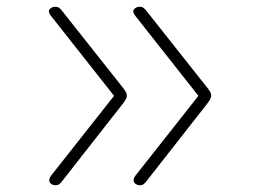

<svg xmlns="http://www.w3.org/2000/svg" viewBox="-20 -535 765 569"><path d="M145 14Q138 14 132.5 10.5Q127 7 126 1Q125 -5 131 -14L318 -251L131 -488Q121 -501 127.5 -508Q134 -515 144 -515Q151 -515 155.5 -511.5Q160 -508 163 -504L338 -283Q347 -272 351.5 -265Q356 -258 356 -251Q356 -246 351.5 -238.5Q347 -231 338 -220L164 2Q161 6 156.5 10Q152 14 145 14ZM395 14Q388 14 382.5 10.5Q377 7 376 1Q375 -5 381 -14L568 -251L381 -488Q371 -501 377.5 -508Q384 -515 394 -515Q401 -515 405.5 -511.5Q410 -508 413 -504L588 -283Q597 -272 601.5 -265Q606 -258 606 -251Q606 -246 601.5 -238.5Q597 -231 588 -220L414 2Q411 6 406.5 10Q402 14 395 14Z"/></svg>

Font: Playwrite NG Modern Thin
Style: Regular
Weight: 250
Designer: Veronika Burian, José Scaglione
Foundry: TypeTogether
Version: Version 1.002